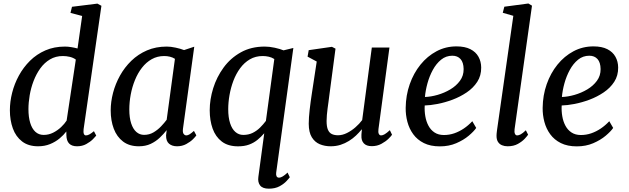

<svg xmlns="http://www.w3.org/2000/svg" viewBox="-20 -838 3644 1113"><path d="M464.6 -89.1Q462.6 -71.1 466.1 -62.1Q469.6 -53.1 478.2 -53.1Q487.6 -53.1 498.3 -58.9Q508.9 -64.7 524.5 -77.5L537.9 -51.9Q533.2 -45.6 518.3 -30.7Q503.3 -15.7 480.1 -2.9Q456.8 10 426.5 10Q396.6 10 381.1 -5.7Q365.5 -21.3 364.8 -54.6L364.5 -75.8Q349.2 -55.4 325.4 -35.5Q301.7 -15.7 270.3 -2.8Q239 10 201.1 10Q144.3 10 108 -18.1Q71.7 -46.1 54.5 -93.4Q37.3 -140.8 37.3 -199.1Q37.3 -248.4 50.4 -300.3Q63.5 -352.3 89.5 -399.9Q115.5 -447.6 153.9 -485.7Q192.3 -523.7 243.1 -545.9Q293.8 -568 356.5 -568Q373.5 -568 392.9 -564.8Q412.4 -561.6 429.5 -557L456.2 -745.4L388.6 -763.3L397.3 -798.7L544.7 -817L567.9 -804.4ZM419.5 -492.7Q404.2 -503.9 384.4 -508.5Q364.5 -513.2 344.5 -513.2Q302.4 -513.2 269.8 -493.7Q237.2 -474.3 213.6 -441.6Q190.1 -408.8 174.7 -368.6Q159.3 -328.3 152.1 -285.8Q144.9 -243.4 144.9 -205.1Q144.9 -159.4 155.1 -125.7Q165.3 -92.1 185 -74Q204.8 -55.9 233 -55.9Q262.3 -55.9 288.1 -68.9Q313.9 -82 334.2 -101.2Q354.4 -120.4 366.2 -138.9Z M1040.9 -93.6Q1037.7 -70.5 1044.5 -61.8Q1051.3 -53.1 1059.9 -53.1Q1069 -53.1 1079.1 -59.5Q1089.3 -65.9 1104.2 -79.2L1118.2 -53.3Q1114.1 -46.5 1098.9 -31.2Q1083.6 -15.9 1059.8 -3Q1035.9 10 1006.2 10Q977.7 10 960 -4.9Q942.3 -19.8 942.7 -53.6L946.3 -83.6Q928.7 -61.3 906 -39.7Q883.3 -18.1 853.5 -4Q823.7 10 784.9 10Q729.6 10 693.4 -17.5Q657.2 -45 639.4 -92.2Q621.7 -139.3 621.7 -198Q621.7 -247.6 635.3 -299.8Q649 -351.9 675.6 -399.8Q702.2 -447.6 741.4 -485.7Q780.7 -523.7 832.1 -545.9Q883.6 -568 946.6 -568Q969.8 -568 997.8 -561.9Q1025.9 -555.9 1047 -547.7L1106.1 -567.3ZM994.1 -497Q980.8 -505.5 965 -509.3Q949.2 -513.2 932.2 -513.2Q891.9 -513.2 859.5 -494.9Q827.2 -476.7 802.9 -445.3Q778.5 -414 762.3 -373.9Q746 -333.8 737.8 -289.9Q729.6 -246 729.6 -203.3Q729.6 -155.4 740.5 -122.5Q751.4 -89.6 770.6 -72.9Q789.9 -56.2 815.1 -56.2Q845.3 -56.2 869.8 -70.6Q894.3 -85.1 913.6 -105.4Q932.8 -125.6 946.2 -143.7Z M1580.9 163.6Q1579.4 176.8 1583.5 184.3Q1587.5 191.9 1598.2 191.9Q1606.7 191.9 1619.5 184.3Q1632.3 176.6 1646.8 162.3L1659.9 189.3Q1656 195.3 1641 211.5Q1626.1 227.8 1600.6 241.8Q1575.1 255.7 1538.4 255.7Q1502.6 255.7 1488 237.2Q1473.3 218.6 1477.7 187.5L1511.8 -65.6Q1493.7 -44.6 1472.4 -27.2Q1451 -9.8 1423.9 0.2Q1396.8 10.3 1359.9 10.3Q1302 10.3 1265.7 -17.5Q1229.4 -45.3 1212.5 -92.7Q1195.7 -140 1195.7 -199.1Q1195.7 -261.5 1215.8 -326.3Q1235.9 -391.1 1275.9 -446Q1315.8 -500.9 1375.7 -534.4Q1435.6 -568 1514.6 -568Q1541.8 -568 1572.6 -561.3Q1603.4 -554.6 1623.7 -546.1L1680.5 -560ZM1570.1 -495.8Q1555.5 -505.2 1538.2 -509.2Q1520.9 -513.2 1502.9 -513.2Q1461.1 -513.2 1428.5 -494.1Q1395.9 -475 1372.1 -442.6Q1348.3 -410.2 1333.1 -370.1Q1318 -330 1310.5 -287.2Q1303 -244.4 1303 -205.1Q1303 -157.2 1313.8 -123.8Q1324.5 -90.5 1344.3 -73.2Q1364 -55.9 1390.3 -55.9Q1420.6 -55.9 1444.5 -67.6Q1468.4 -79.4 1487.5 -98.3Q1506.6 -117.2 1521.4 -137.2Z M1896.6 10Q1862.5 10 1833.8 -1.9Q1805.1 -13.8 1787.5 -42.3Q1770 -70.7 1769.7 -120.5Q1769.7 -138 1771.1 -158.8Q1772.5 -179.6 1775.2 -202.7Q1777.8 -225.8 1781 -249.3Q1784.1 -272.8 1787.6 -294.7L1816 -481.3L1762.9 -509.7L1769.5 -547.2L1904 -566.6L1924.9 -556L1889.8 -290.7Q1887.3 -269.2 1884.4 -248.6Q1881.5 -228 1878.9 -208.6Q1876.3 -189.2 1874.8 -171.1Q1873.2 -153.1 1873.2 -136.6Q1873.2 -103.7 1881.1 -85.7Q1889 -67.7 1903.9 -60.8Q1918.7 -53.9 1939.3 -53.9Q1965 -53.9 1991.1 -66.9Q2017.3 -79.9 2040.3 -100Q2063.4 -120.1 2079.5 -141.9L2135.4 -562.6H2237.6L2173.9 -89.5Q2171.4 -70.6 2176 -61.9Q2180.5 -53.1 2189.1 -53.1Q2198.6 -53.1 2210.2 -60Q2221.8 -66.8 2240 -83.4L2252.6 -56.9Q2248.3 -49.8 2232.2 -33.8Q2216 -17.8 2191 -4.3Q2166.1 9.3 2135.1 9.3Q2103.8 9.3 2088.7 -7.4Q2073.5 -24.2 2075.2 -52.3Q2075 -54.2 2075.2 -58.1Q2075.4 -61.9 2075.9 -66.9Q2076.4 -71.8 2076.9 -77Q2077.4 -82.2 2077.9 -86.8L2076.6 -87.8Q2062 -69.8 2043.7 -52.4Q2025.4 -35 2002.8 -21Q1980.3 -6.9 1953.9 1.6Q1927.4 10 1896.6 10Z M2740.5 -96.4Q2726.9 -76.3 2697.1 -51.2Q2667.4 -26.1 2624.8 -7.8Q2582.3 10.5 2529.9 10.5Q2475.5 10.5 2437.3 -8.5Q2399.1 -27.5 2375.6 -59.8Q2352.1 -92 2341.6 -131.9Q2331.1 -171.7 2331.7 -212.8Q2332.5 -285.4 2355.1 -349.7Q2377.7 -414 2417.4 -463.2Q2457.2 -512.5 2510.4 -540.8Q2563.5 -569.1 2625.8 -569.1Q2675 -569.1 2706.6 -553Q2738.2 -536.9 2753.6 -509.1Q2769.1 -481.3 2769.4 -446.8Q2769.9 -399.7 2746.7 -363.8Q2723.5 -328 2685.5 -302.4Q2647.5 -276.7 2603.2 -260.1Q2558.9 -243.6 2516.2 -235.4Q2473.5 -227.2 2442 -226.6Q2440.2 -194.9 2445.4 -164.5Q2450.5 -134.1 2463.7 -109.3Q2476.8 -84.6 2499 -70Q2521.2 -55.3 2553.5 -55.3Q2584.3 -55.3 2613.3 -65.2Q2642.3 -75.2 2668.8 -93.1Q2695.3 -111.1 2717.9 -135.3ZM2602.1 -515Q2565.3 -515 2537.1 -492.1Q2508.9 -469.2 2489.1 -432.8Q2469.3 -396.4 2457.9 -354.9Q2446.5 -313.4 2443.3 -275.8Q2477.5 -276.8 2516.6 -288Q2555.7 -299.2 2590.3 -319.7Q2624.8 -340.3 2646.4 -369.8Q2668 -399.3 2667.6 -437.6Q2667.1 -476.2 2649.7 -495.6Q2632.4 -515 2602.1 -515Z M2962.9 -88.8Q2960.8 -71.8 2965 -62.5Q2969.3 -53.1 2977.8 -53.1Q2987 -53.1 2998.4 -59.2Q3009.8 -65.2 3028.3 -82.8L3041.3 -57.2Q3036.8 -50.1 3022 -33.9Q3007.1 -17.8 2982.3 -3.9Q2957.5 10 2922.3 10Q2904.5 10 2889.7 3.8Q2875 -2.3 2866.4 -16.1Q2857.9 -29.9 2858.3 -52.2Q2858.3 -56.5 2858.8 -62.9Q2859.4 -69.3 2860.2 -75.9Q2861.1 -82.5 2861.6 -86.7L2955.7 -746.3L2894.5 -763.9L2903.5 -799.1L3043 -817.7L3063.9 -805.1Z M3534.5 -96.4Q3520.9 -76.3 3491.1 -51.2Q3461.4 -26.1 3418.8 -7.8Q3376.3 10.5 3323.9 10.5Q3269.5 10.5 3231.3 -8.5Q3193.1 -27.5 3169.6 -59.8Q3146.1 -92 3135.6 -131.9Q3125.1 -171.7 3125.7 -212.8Q3126.5 -285.4 3149.1 -349.7Q3171.7 -414 3211.4 -463.2Q3251.2 -512.5 3304.4 -540.8Q3357.5 -569.1 3419.8 -569.1Q3469 -569.1 3500.6 -553Q3532.2 -536.9 3547.6 -509.1Q3563.1 -481.3 3563.4 -446.8Q3563.9 -399.7 3540.7 -363.8Q3517.5 -328 3479.5 -302.4Q3441.5 -276.7 3397.2 -260.1Q3352.9 -243.6 3310.2 -235.4Q3267.5 -227.2 3236 -226.6Q3234.2 -194.9 3239.4 -164.5Q3244.5 -134.1 3257.7 -109.3Q3270.8 -84.6 3293 -70Q3315.2 -55.3 3347.5 -55.3Q3378.3 -55.3 3407.3 -65.2Q3436.3 -75.2 3462.8 -93.1Q3489.3 -111.1 3511.9 -135.3ZM3396.1 -515Q3359.3 -515 3331.1 -492.1Q3302.9 -469.2 3283.1 -432.8Q3263.3 -396.4 3251.9 -354.9Q3240.5 -313.4 3237.3 -275.8Q3271.5 -276.8 3310.6 -288Q3349.7 -299.2 3384.3 -319.7Q3418.8 -340.3 3440.4 -369.8Q3462 -399.3 3461.6 -437.6Q3461.1 -476.2 3443.7 -495.6Q3426.4 -515 3396.1 -515Z"/></svg>

Font: Merriweather 7pt Light
Style: Italic
Weight: 300
Italic angle: -7.8°
Designer: Eben Sorkin
Foundry: Eben Sorkin
Version: Version 2.200;gftools[0.9.31]